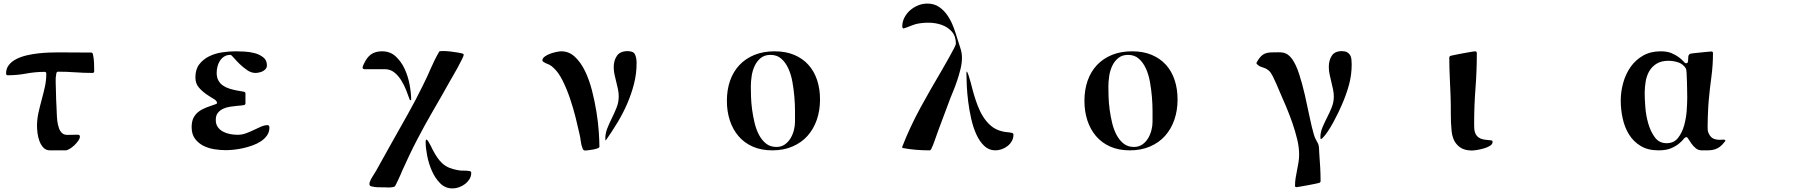

<svg xmlns="http://www.w3.org/2000/svg" viewBox="-20 -834 10040 1074"><path d="M260 7Q237 7 223 -8Q209 -23 201 -44Q193 -65 190 -88.5Q187 -112 187 -129Q187 -166 195 -202.5Q203 -239 213 -275.5Q223 -312 231 -348Q239 -384 239 -422Q239 -432 229 -432Q177 -432 126.5 -422.5Q76 -413 24 -413Q14 -413 14 -423Q14 -451 30 -471Q46 -491 72 -504Q98 -517 130 -524.5Q162 -532 194.5 -535.5Q227 -539 256 -540Q285 -541 305 -541Q352 -541 397.5 -540.5Q443 -540 490 -540Q498 -540 500 -530Q505 -507 506 -483Q507 -459 507 -436Q507 -426 497 -426Q449 -426 401 -429.5Q353 -433 305 -433Q297 -433 295 -423Q290 -398 291.5 -372Q293 -346 293 -320Q293 -299 294 -278.5Q295 -258 296 -237Q297 -222 297.5 -200.5Q298 -179 300.5 -158Q303 -137 309.5 -118Q316 -99 328 -89Q338 -80 355 -79.5Q372 -79 388 -80Q404 -81 415.5 -80.5Q427 -80 427 -70Q427 -60 418 -47Q409 -34 396.5 -22Q384 -10 370 -1.5Q356 7 347 7Z M1353 -256Q1353 -248 1344 -246Q1335 -244 1325.5 -243.5Q1316 -243 1307 -242Q1288 -240 1267 -237Q1246 -234 1228 -225.5Q1210 -217 1198.5 -202.5Q1187 -188 1187 -163Q1187 -139 1198.5 -123Q1210 -107 1228 -97.5Q1246 -88 1267.5 -84Q1289 -80 1309 -80Q1334 -80 1356.5 -88.5Q1379 -97 1400 -107Q1421 -117 1440 -125.5Q1459 -134 1477 -134Q1483 -134 1485 -129.5Q1487 -125 1487 -120Q1487 -96 1474 -77Q1461 -58 1440 -44Q1419 -30 1392.5 -20.5Q1366 -11 1339 -5Q1312 1 1286.5 3.5Q1261 6 1243 6Q1211 6 1177.5 0.5Q1144 -5 1116 -19.5Q1088 -34 1070 -59Q1052 -84 1052 -123Q1052 -156 1063.5 -177Q1075 -198 1094 -211.5Q1113 -225 1137.5 -234Q1162 -243 1188 -252Q1194 -254 1194 -258Q1194 -270 1175 -281Q1156 -292 1133.5 -307.5Q1111 -323 1092 -345Q1073 -367 1073 -401Q1073 -446 1094.5 -474Q1116 -502 1149 -518.5Q1182 -535 1221.5 -541Q1261 -547 1297 -547Q1317 -547 1347 -545.5Q1377 -544 1405 -536.5Q1433 -529 1453 -513Q1473 -497 1473 -469Q1473 -457 1466.5 -449Q1460 -441 1450.5 -436Q1441 -431 1429.5 -428.5Q1418 -426 1409 -426Q1385 -426 1362 -442Q1339 -458 1320 -476.5Q1301 -495 1287.5 -511Q1274 -527 1269 -527Q1249 -527 1234.5 -518Q1220 -509 1210.5 -494.5Q1201 -480 1196.5 -462Q1192 -444 1192 -427Q1192 -401 1201.5 -384Q1211 -367 1226.5 -356Q1242 -345 1262.5 -338.5Q1283 -332 1304 -328Q1314 -326 1324 -324.5Q1334 -323 1344 -321Q1353 -319 1353 -311Z M2438 -547Q2447 -549 2465 -548.5Q2483 -548 2503 -545.5Q2523 -543 2541 -540Q2559 -537 2568 -534Q2574 -532 2574 -528Q2574 -522 2563.5 -501Q2553 -480 2539.5 -455Q2526 -430 2513 -408Q2500 -386 2495 -377Q2450 -296 2403.5 -216.5Q2357 -137 2314 -54Q2291 -10 2270 34Q2249 78 2229 123Q2227 128 2221.5 141Q2216 154 2209.5 167.5Q2203 181 2197.5 192.5Q2192 204 2190 207Q2186 211 2178.5 212.5Q2171 214 2162.5 214.5Q2154 215 2146 214.5Q2138 214 2132 214Q2113 214 2093.5 213.5Q2074 213 2056 208Q2048 206 2047 199Q2046 192 2048 185Q2054 168 2064.5 152.5Q2075 137 2084 121L2172 -37Q2217 -117 2261.5 -196Q2306 -275 2346 -357Q2369 -403 2390.5 -453Q2412 -503 2438 -547ZM2277 -273 2272 -276Q2264 -299 2252.5 -328.5Q2241 -358 2224.5 -384.5Q2208 -411 2185.5 -429Q2163 -447 2133 -447H2017L2010 -450L2008 -457Q2010 -467 2018.5 -483Q2027 -499 2033 -507Q2049 -529 2070 -538Q2091 -547 2117 -547Q2163 -547 2194 -518Q2225 -489 2244 -447.5Q2263 -406 2271.5 -359Q2280 -312 2280 -276ZM2511 220Q2471 220 2442.5 191.5Q2414 163 2396 122Q2378 81 2369.5 37Q2361 -7 2361 -39Q2361 -49 2363 -51.5Q2365 -54 2367.5 -52.5Q2370 -51 2373 -47Q2376 -43 2378 -39Q2384 -29 2389.5 -18.5Q2395 -8 2400 3Q2413 28 2426 47Q2439 66 2455 80.5Q2471 95 2492 104Q2513 113 2542 118Q2558 121 2574.5 120.5Q2591 120 2607 123Q2616 125 2616 133Q2616 152 2606 168Q2596 184 2581 195.5Q2566 207 2547.5 213.5Q2529 220 2511 220Z M3367 -50Q3367 -51 3366.5 -52Q3366 -53 3366 -54Q3365 -85 3376.5 -114.5Q3388 -144 3402.5 -173Q3417 -202 3429 -232Q3441 -262 3441 -295Q3441 -316 3436.5 -336Q3432 -356 3427 -376.5Q3422 -397 3417.5 -417Q3413 -437 3413 -458Q3413 -496 3431 -522Q3449 -548 3491 -548Q3524 -548 3532.5 -528.5Q3541 -509 3541 -481Q3541 -422 3526.5 -365Q3512 -308 3488 -253Q3464 -198 3433 -147Q3402 -96 3369 -49ZM3253 8Q3243 8 3239 -3Q3231 -23 3228.5 -45Q3226 -67 3221 -87Q3213 -124 3200 -176Q3187 -228 3169 -281.5Q3151 -335 3128 -381.5Q3105 -428 3078 -453Q3065 -466 3051 -473Q3048 -474 3042 -476.5Q3036 -479 3030 -482Q3024 -485 3019 -488.5Q3014 -492 3014 -496Q3014 -508 3027 -517.5Q3040 -527 3057.5 -533.5Q3075 -540 3092.5 -543.5Q3110 -547 3120 -547Q3163 -547 3196 -516Q3229 -485 3252.5 -436.5Q3276 -388 3291.5 -327.5Q3307 -267 3316.5 -207.5Q3326 -148 3329.5 -96Q3333 -44 3333 -13Q3333 -8 3322 -4Q3311 0 3297 2.5Q3283 5 3270 6.5Q3257 8 3253 8Z M4046 -270Q4046 -332 4064 -383Q4082 -434 4116.5 -470.5Q4151 -507 4200.5 -527Q4250 -547 4313 -547Q4375 -547 4422.5 -527Q4470 -507 4502 -471.5Q4534 -436 4550.5 -386.5Q4567 -337 4567 -277Q4567 -216 4549 -164Q4531 -112 4497 -74Q4463 -36 4413 -14.5Q4363 7 4300 7Q4238 7 4190.5 -14Q4143 -35 4111 -72.5Q4079 -110 4062.5 -160.5Q4046 -211 4046 -270ZM4180 -351Q4180 -328 4181 -293.5Q4182 -259 4187 -221.5Q4192 -184 4201 -146.5Q4210 -109 4226 -79Q4242 -49 4265.5 -30.5Q4289 -12 4323 -12Q4350 -12 4369.5 -25.5Q4389 -39 4401.5 -59.5Q4414 -80 4420.5 -104.5Q4427 -129 4427 -152Q4427 -176 4427 -213.5Q4427 -251 4423.5 -292.5Q4420 -334 4412.5 -376Q4405 -418 4389.5 -451.5Q4374 -485 4350 -506Q4326 -527 4290 -527Q4257 -527 4235.5 -509.5Q4214 -492 4201.5 -465.5Q4189 -439 4184.5 -408Q4180 -377 4180 -351Z M5026 -10V-11Q5071 -126 5129 -232Q5187 -338 5250 -444Q5254 -451 5266.5 -473Q5279 -495 5292.5 -519Q5306 -543 5316.5 -563.5Q5327 -584 5327 -589Q5327 -632 5304 -657.5Q5281 -683 5247 -695Q5213 -707 5173.5 -707Q5134 -707 5102 -699Q5095 -697 5085.5 -693.5Q5076 -690 5066 -686Q5056 -682 5047.5 -679Q5039 -676 5035 -675Q5031 -674 5029 -678Q5027 -682 5027 -685Q5027 -712 5039 -735.5Q5051 -759 5071 -776.5Q5091 -794 5116 -804Q5141 -814 5167 -814Q5206 -814 5234 -794.5Q5262 -775 5281.5 -745.5Q5301 -716 5314 -681Q5327 -646 5336 -615Q5344 -589 5352.5 -563.5Q5361 -538 5361 -511Q5361 -481 5353 -448.5Q5345 -416 5334 -383Q5323 -350 5309.5 -318Q5296 -286 5286 -258L5228 -103Q5218 -77 5209.5 -51Q5201 -25 5189 0Q5185 7 5180 7Q5142 7 5104.5 4Q5067 1 5030 -6ZM5388 -435Q5392 -430 5398 -412.5Q5404 -395 5409.5 -374Q5415 -353 5420 -333.5Q5425 -314 5428 -305Q5437 -274 5449.5 -241.5Q5462 -209 5480 -180.5Q5498 -152 5523 -130.5Q5548 -109 5583 -100Q5597 -96 5611 -95Q5625 -94 5639 -91Q5649 -89 5649 -81Q5649 -61 5640 -45Q5631 -29 5616.5 -17.5Q5602 -6 5584 0.5Q5566 7 5548 7Q5512 7 5486 -17.5Q5460 -42 5442 -81Q5424 -120 5413 -168.5Q5402 -217 5396 -264.5Q5390 -312 5388 -353.5Q5386 -395 5386 -420Q5386 -425 5386 -428Q5386 -431 5388 -435Z M6046 -270Q6046 -332 6064 -383Q6082 -434 6116.5 -470.5Q6151 -507 6200.5 -527Q6250 -547 6313 -547Q6375 -547 6422.5 -527Q6470 -507 6502 -471.5Q6534 -436 6550.5 -386.5Q6567 -337 6567 -277Q6567 -216 6549 -164Q6531 -112 6497 -74Q6463 -36 6413 -14.5Q6363 7 6300 7Q6238 7 6190.5 -14Q6143 -35 6111 -72.5Q6079 -110 6062.5 -160.5Q6046 -211 6046 -270ZM6180 -351Q6180 -328 6181 -293.5Q6182 -259 6187 -221.5Q6192 -184 6201 -146.5Q6210 -109 6226 -79Q6242 -49 6265.5 -30.5Q6289 -12 6323 -12Q6350 -12 6369.5 -25.5Q6389 -39 6401.5 -59.5Q6414 -80 6420.5 -104.5Q6427 -129 6427 -152Q6427 -176 6427 -213.5Q6427 -251 6423.5 -292.5Q6420 -334 6412.5 -376Q6405 -418 6389.5 -451.5Q6374 -485 6350 -506Q6326 -527 6290 -527Q6257 -527 6235.5 -509.5Q6214 -492 6201.5 -465.5Q6189 -439 6184.5 -408Q6180 -377 6180 -351Z M7541 -474Q7541 -414 7525.5 -358Q7510 -302 7486 -248Q7478 -229 7465.5 -203Q7453 -177 7438.5 -150.5Q7424 -124 7408.5 -100.5Q7393 -77 7379 -63Q7374 -58 7370 -56.5Q7366 -55 7366 -66Q7366 -94 7377.5 -121.5Q7389 -149 7403.5 -177Q7418 -205 7429.5 -234Q7441 -263 7441 -293Q7441 -314 7436.5 -335Q7432 -356 7427 -376.5Q7422 -397 7417.5 -418Q7413 -439 7413 -460Q7413 -496 7429.5 -522Q7446 -548 7486 -548Q7504 -548 7515 -542Q7526 -536 7532 -526Q7538 -516 7539.5 -502.5Q7541 -489 7541 -474ZM7009 -484Q7025 -514 7043.5 -527.5Q7062 -541 7097 -541Q7115 -541 7130 -541.5Q7145 -542 7158 -539.5Q7171 -537 7183 -529Q7195 -521 7207 -505Q7230 -473 7247.5 -418.5Q7265 -364 7279 -303Q7293 -242 7305 -183Q7317 -124 7329 -83Q7333 -69 7338 -58.5Q7343 -48 7350 -36L7354 -28Q7358 -17 7358.5 0.5Q7359 18 7360 29Q7363 67 7365 104Q7367 141 7367 179Q7367 186 7359 189Q7356 190 7337.5 194Q7319 198 7296.5 202Q7274 206 7254.5 209.5Q7235 213 7232 213Q7224 213 7224 205Q7224 183 7227.5 161Q7231 139 7235.5 117.5Q7240 96 7243.5 74Q7247 52 7247 30Q7247 -10 7236 -55.5Q7225 -101 7209 -147Q7193 -193 7174.5 -237Q7156 -281 7140 -317Q7130 -340 7120.5 -362.5Q7111 -385 7100 -407Q7088 -430 7077.5 -439Q7067 -448 7056 -452.5Q7045 -457 7033.5 -460.5Q7022 -464 7009 -477Z M8087 -512Q8087 -519 8095 -522Q8098 -523 8118 -527Q8138 -531 8162 -535.5Q8186 -540 8206.5 -543.5Q8227 -547 8231 -547Q8241 -547 8241 -536Q8241 -437 8233.5 -340Q8226 -243 8226 -144Q8226 -131 8226.5 -118Q8227 -105 8230.5 -93.5Q8234 -82 8242 -73Q8250 -64 8264 -58Q8278 -53 8292 -52Q8306 -51 8320 -49Q8326 -48 8327.5 -46.5Q8329 -45 8329 -39Q8329 -27 8314 -18Q8299 -9 8279.5 -3.5Q8260 2 8241 5Q8222 8 8213 8Q8191 8 8170.5 1.5Q8150 -5 8134 -21Q8118 -37 8110 -57.5Q8102 -78 8100 -100Q8095 -150 8095.5 -200Q8096 -250 8094 -300Q8092 -354 8089.5 -406Q8087 -458 8087 -512Z M9270 -547Q9306 -547 9330.5 -536.5Q9355 -526 9371.5 -513.5Q9388 -501 9397 -490.5Q9406 -480 9411 -480Q9419 -480 9421 -486Q9423 -492 9423 -500Q9423 -508 9424 -517.5Q9425 -527 9433 -533Q9434 -534 9451 -536Q9468 -538 9489 -540Q9510 -542 9529 -544Q9548 -546 9552 -546Q9562 -546 9562 -537Q9562 -469 9553 -403Q9544 -337 9538 -270Q9537 -261 9535.5 -235Q9534 -209 9533 -180.5Q9532 -152 9532 -128Q9532 -104 9534 -98Q9543 -72 9558.5 -62Q9574 -52 9601 -52Q9603 -52 9609 -52.5Q9615 -53 9620.5 -53Q9626 -53 9629.5 -51Q9633 -49 9630 -44Q9628 -42 9621.5 -34Q9615 -26 9613 -24Q9600 -11 9587 -4.5Q9574 2 9560 4.5Q9546 7 9531 7Q9516 7 9499 7Q9480 7 9466 -4.5Q9452 -16 9442 -30Q9432 -44 9425 -55.5Q9418 -67 9414 -67Q9406 -67 9397 -55.5Q9388 -44 9371 -30Q9354 -16 9327 -4.5Q9300 7 9257 7Q9198 7 9157.5 -17.5Q9117 -42 9092.5 -81.5Q9068 -121 9057 -171Q9046 -221 9046 -271Q9046 -322 9060 -371.5Q9074 -421 9101.5 -460Q9129 -499 9171 -523Q9213 -547 9270 -547ZM9418 -288Q9418 -296 9417.5 -321Q9417 -346 9416.5 -374Q9416 -402 9414.5 -424.5Q9413 -447 9411 -450Q9395 -476 9368 -485Q9341 -494 9313 -494Q9273 -494 9247 -478Q9221 -462 9206 -436.5Q9191 -411 9185.5 -378.5Q9180 -346 9180 -312Q9180 -282 9183.5 -235Q9187 -188 9200 -143Q9213 -98 9237 -65.5Q9261 -33 9303 -33Q9343 -33 9366 -62Q9389 -91 9400.5 -132Q9412 -173 9415 -216Q9418 -259 9418 -288Z"/></svg>

Font: SoukouMincho
Style: Regular
Weight: 400
Designer: Dr. Ken Lunde (project architect, glyph set definition & overall production); Masataka HATTORI  (production & ideograph 
Foundry: Adobe Systems Incorporated
Version: Version 1.00